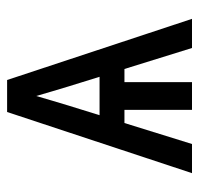

<svg xmlns="http://www.w3.org/2000/svg" viewBox="-30 -530 560 540"><g transform="rotate(-90 250.0 -260.0)"><path d="M33 0 205 -520H295L467 0H385L326 -190H289V0H211V-190H174L115 0ZM196 -260H304L277 -347Q270 -369 263.5 -392Q257 -415 250 -438Q243 -415 236.5 -392Q230 -369 223 -347Z"/></g></svg>

Font: Iosevka NFM
Style: Regular
Weight: 400
Monospace: yes
Designer: Belleve Invis
Foundry: Belleve Invis
Version: Version 29.0.4; ttfautohint (v1.8.4);Nerd Fonts 3.3.0